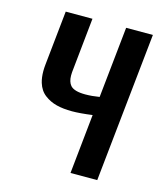

<svg xmlns="http://www.w3.org/2000/svg" viewBox="-92 -648 613 718"><g transform="rotate(15 214.5 -289.0)"><path d="M247.6 0 271.5 -230.5Q223.6 -224.1 192.9 -224.1Q158.7 -224.1 132.8 -230.7Q106.9 -237.3 86.4 -252.9Q65.4 -268.6 56.6 -297.4Q50.8 -316.9 50.8 -341.8Q50.8 -354 52.2 -367.2L74.2 -578.1H177.7L155.8 -365.7Q155.3 -359.4 155.3 -353Q155.3 -328.1 167 -314.5Q181.6 -297.9 224.6 -297.9Q250 -297.9 279.3 -302.7L308.1 -578.1H411.6L351.1 0Z"/></g></svg>

Font: Oswald
Style: Regular
Weight: 400
Designer: Vernon Adams
Foundry: Vernon Adams
Version: 3.0; ttfautohint (v0.94.23-7a4d-dirty) -l 8 -r 50 -G 200 -x 